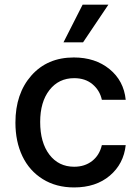

<svg xmlns="http://www.w3.org/2000/svg" viewBox="-20 -802 607 833"><path d="M255.4 -618.2 338.4 -781.7H450.2L340.3 -618.2ZM301.3 11.2Q223.6 11.2 165.5 -24.9Q107.4 -61 77.1 -124.5Q46.9 -188 46.9 -270Q46.9 -396 116.2 -474.4Q185.5 -552.7 300.3 -552.7Q393.1 -552.7 455.1 -502.2Q517.1 -451.7 525.4 -369.1H421.9Q413.1 -409.7 381.6 -436.3Q350.1 -462.9 301.8 -462.9Q234.9 -462.9 194.6 -411.4Q154.3 -359.9 154.3 -272.9Q154.3 -183.6 194.3 -131.1Q234.4 -78.6 301.8 -78.6Q347.7 -78.6 379.6 -103.5Q411.6 -128.4 421.9 -172.4H525.4Q516.6 -90.8 456.3 -39.8Q396 11.2 301.3 11.2Z"/></svg>

Font: Interop Med
Style: Regular
Weight: 500
Designer: Rasmus Andersson, Google, Jang Haemin
Foundry: jhaemin
Version: Version 1.007